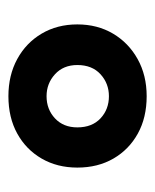

<svg xmlns="http://www.w3.org/2000/svg" viewBox="25 -790 377 468"><g transform="rotate(90 214.0 -555.5)"><path d="M214 -387Q163 -387 123.5 -408.5Q84 -430 61.5 -468Q39 -506 39 -555Q39 -604 61.5 -642Q84 -680 123.5 -702Q163 -724 214 -724Q266 -724 305 -702.5Q344 -681 366 -643Q388 -605 388 -555Q388 -506 366 -468Q344 -430 305 -408.5Q266 -387 214 -387ZM214 -480Q246 -480 268 -500.5Q290 -521 290 -555Q290 -591 268 -611.5Q246 -632 214 -632Q183 -632 160.5 -611.5Q138 -591 138 -555Q138 -521 160.5 -500.5Q183 -480 214 -480Z"/></g></svg>

Font: Noto Sans Gurmukhi
Style: Bold
Weight: 700
Designer: Jelle Bosma - Monotype Design Team
Foundry: Monotype Imaging Inc.
Version: Version 2.004; ttfautohint (v1.8.4.7-5d5b)